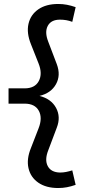

<svg xmlns="http://www.w3.org/2000/svg" viewBox="-20 -731 441 967"><path d="M273 216Q212 216 173 189Q134 162 123.5 116Q113 70 136 14L174 -84Q195 -137 175.5 -173Q156 -209 104 -209H23V-286H104Q156 -286 175.5 -323Q195 -360 174 -412L136 -508Q113 -565 123.5 -611Q134 -657 173 -684Q212 -711 273 -711Q296 -711 317 -707Q338 -703 361 -695L344 -621Q328 -627 313 -629.5Q298 -632 282 -632Q237 -632 220.5 -600.5Q204 -569 223 -521L266 -408Q287 -352 262 -307Q237 -262 179 -248Q238 -233 262.5 -187.5Q287 -142 266 -88L223 26Q204 74 220.5 105.5Q237 137 282 138Q298 138 313 135Q328 132 344 127L361 200Q338 208 317 212Q296 216 273 216Z"/></svg>

Font: Red Hat Display Medium
Style: Regular
Weight: 500
Designer: Pentagram, MCKL
Foundry: Pentagram, MCKL
Version: Version 1.023